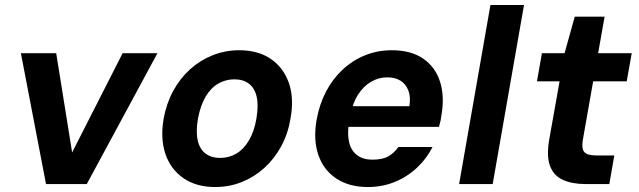

<svg xmlns="http://www.w3.org/2000/svg" viewBox="-20 -740 2568 772"><path d="M165 0 64 -526H206L270 -127L473 -526H613L329 0Z M845 12Q770 12 718.5 -23Q667 -58 645.5 -120Q624 -182 638 -263Q649 -324 676.5 -374.5Q704 -425 744.5 -461.5Q785 -498 835.5 -518Q886 -538 942 -538Q1018 -538 1069 -503Q1120 -468 1141.5 -406.5Q1163 -345 1148 -263Q1138 -202 1110.5 -151.5Q1083 -101 1042.5 -64.5Q1002 -28 952 -8Q902 12 845 12ZM865 -105Q901 -105 930.5 -122.5Q960 -140 981 -175.5Q1002 -211 1011 -263Q1020 -316 1012 -351Q1004 -386 981 -403.5Q958 -421 922 -421Q887 -421 857 -403.5Q827 -386 806.5 -351Q786 -316 776 -263Q767 -211 775 -175.5Q783 -140 806.5 -122.5Q830 -105 865 -105Z M1459 12Q1384 12 1332.5 -22Q1281 -56 1260 -117Q1239 -178 1253 -258Q1264 -320 1290.5 -371Q1317 -422 1357 -459.5Q1397 -497 1447.5 -517.5Q1498 -538 1555 -538Q1633 -538 1682 -504Q1731 -470 1749.5 -411Q1768 -352 1755 -277Q1754 -267 1751.5 -255Q1749 -243 1745 -230H1344L1358 -313H1626Q1632 -350 1622 -376Q1612 -402 1590.5 -415.5Q1569 -429 1537 -429Q1503 -429 1472.5 -411.5Q1442 -394 1420 -360Q1398 -326 1388 -274L1383 -245Q1376 -200 1384 -167Q1392 -134 1416 -116Q1440 -98 1477 -98Q1518 -98 1541.5 -111.5Q1565 -125 1582 -149H1719Q1697 -104 1658 -67Q1619 -30 1568.5 -9Q1518 12 1459 12Z M1826 0 1952 -720H2087L1961 0Z M2333 0Q2281 0 2244 -16.5Q2207 -33 2192 -71.5Q2177 -110 2188 -177L2230 -413H2139L2159 -526H2250L2291 -673H2411L2385 -526H2520L2500 -413H2365L2323 -175Q2318 -141 2330 -128Q2342 -115 2378 -115H2450L2430 0Z"/></svg>

Font: DM Sans 9pt
Style: Bold Italic
Weight: 700
Italic angle: -10°
Version: Version 4.004;gftools[0.9.30]